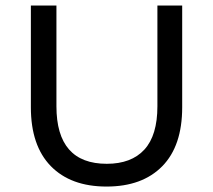

<svg xmlns="http://www.w3.org/2000/svg" viewBox="-20 -664 767 691"><path d="M162.8 -66.2C210.7 -17.2 277.5 7.4 363.4 7.4C449.3 7.4 516.1 -17 564 -65.8C611.8 -114.5 635.7 -185.2 635.7 -277.8V-644H546.5V-281.5C546.5 -211.6 530.8 -159.6 499.6 -125.6C468.3 -91.5 423.2 -74.5 364.3 -74.5C243.5 -74.5 183.1 -143.5 183.1 -281.5V-644H91.1V-277.8C91.1 -185.8 115 -115.3 162.8 -66.2Z"/></svg>

Font: Montserrat Ace
Style: Regular
Weight: 500
Designer: Julieta Ulanovsky
Foundry: Julieta Ulanovsky
Version: Version 1